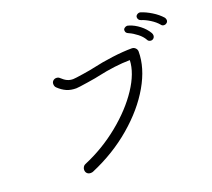

<svg xmlns="http://www.w3.org/2000/svg" viewBox="-132 -1025 1265 1145"><g transform="rotate(-20 500.0 -452.0)"><path d="M227 -83Q227 -93 232.5 -101.5Q238 -110 246 -113Q370 -165 474.5 -250Q579 -335 641.5 -429.5Q704 -524 707 -605Q613 -604 499 -579Q490 -576 426 -566Q362 -556 350 -556Q315 -556 289 -567.5Q263 -579 239 -602Q229 -611 229 -627Q229 -639 237.5 -647Q246 -655 258 -655Q271 -655 279 -647Q298 -629 314.5 -621.5Q331 -614 351 -614Q363 -614 417.5 -622.5Q472 -631 487 -635Q548 -649 617.5 -658Q687 -667 742 -667Q755 -667 764.5 -657.5Q774 -648 774 -635Q774 -532 710.5 -421.5Q647 -311 533.5 -214Q420 -117 274 -55Q268 -52 258 -52Q244 -52 235.5 -60.5Q227 -69 227 -83ZM953 -740Q935 -762 905.5 -780.5Q876 -799 852 -806Q833 -812 833 -832Q833 -839 840 -845Q847 -851 856 -852Q862 -852 864 -851Q896 -841 931 -819.5Q966 -798 990 -771Q994 -766 996 -755Q996 -744 988.5 -737.5Q981 -731 972 -731Q959 -731 953 -740ZM844 -685Q832 -707 806.5 -727Q781 -747 756 -758Q746 -762 741.5 -767.5Q737 -773 737 -783Q737 -791 745 -797Q753 -803 762 -803Q765 -803 774 -800Q806 -790 837 -766Q868 -742 886 -711Q890 -703 890 -696Q890 -685 883 -678Q876 -671 866 -671Q859 -671 853 -674.5Q847 -678 844 -685Z"/></g></svg>

Font: Tsukimi Rounded
Style: Regular
Weight: 400
Designer: Takashi Funayama
Foundry: Takashi Funayama
Version: Version 1.032; ttfautohint (v1.8.3)